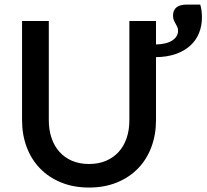

<svg xmlns="http://www.w3.org/2000/svg" viewBox="-20 -812 904 840"><path d="M856 -792Q859.5 -781 861.5 -766.2Q863.5 -751.5 863.5 -736Q863.5 -698.5 850.5 -666.8Q837.5 -635 812 -612Q786.5 -589 749 -575.8Q711.5 -562.5 662.5 -562V-286Q662.5 -222.5 642.2 -168.5Q622 -114.5 584 -75.2Q546 -36 491.8 -13.8Q437.5 8.5 369.5 8.5Q301.5 8.5 247.2 -13.8Q193 -36 155 -75.2Q117 -114.5 96.8 -168.5Q76.5 -222.5 76.5 -286V-720H193.5V-286.5Q193.5 -243.5 205.5 -208.2Q217.5 -173 240 -147.8Q262.5 -122.5 295.2 -108.5Q328 -94.5 369.5 -94.5Q411 -94.5 443.8 -108.5Q476.5 -122.5 499.2 -147.5Q522 -172.5 534 -207.8Q546 -243 546 -286V-720H662.5V-617.5Q709 -618.5 734 -635.2Q759 -652 759 -677.5Q759 -687.5 755.5 -694.5Q752 -701.5 748 -708.5Q744 -715.5 740.5 -723.5Q737 -731.5 737 -743.5Q737 -792 798 -792Z"/></svg>

Font: Lato SemiBold
Style: Regular
Weight: 600
Designer: Lukasz Dziedzic with Adam Twardoch and Botio Nikoltchev
Foundry: tyPoland Lukasz Dziedzic
Version: Version 2.015; 2015-08-06; http://www.latofonts.com/